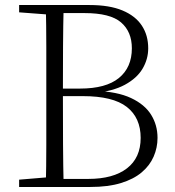

<svg xmlns="http://www.w3.org/2000/svg" viewBox="-20 -743 695 763"><path d="M56 0V-29L188 -40H198V0ZM162 0Q164 -83 164 -166Q164 -249 164 -334V-391Q164 -474 164 -557.5Q164 -641 162 -723H233Q231 -641 230.5 -557.5Q230 -474 230 -385V-367Q230 -259 230.5 -171Q231 -83 233 0ZM198 0V-32H331Q430 -32 484.5 -74Q539 -116 539 -195Q539 -275 484 -318Q429 -361 309 -361H198V-391H298Q401 -391 452.5 -433Q504 -475 504 -551Q504 -617 461 -654Q418 -691 316 -691H198V-723H336Q415 -723 466.5 -701.5Q518 -680 543.5 -641.5Q569 -603 569 -551Q569 -508 546.5 -470Q524 -432 476 -406Q428 -380 352 -373L358 -382Q446 -379 500.5 -353.5Q555 -328 580.5 -287Q606 -246 606 -195Q606 -156 590.5 -120.5Q575 -85 543 -58Q511 -31 460.5 -15.5Q410 0 339 0ZM56 -694V-723H198V-684H188Z"/></svg>

Font: Noto Serif KR
Style: Regular
Weight: 200
Designer: Ryoko NISHIZUKA 西塚涼子 (kana & ideographs); Frank Grießhammer (Latin, Greek & Cyrillic); Wenlong ZHANG 张文龙 (bopomofo); San
Foundry: Adobe
Version: Version 2.001;hotconv 1.1.0;makeotfexe 2.6.0